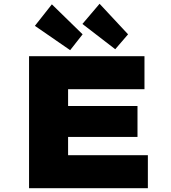

<svg xmlns="http://www.w3.org/2000/svg" viewBox="-20 -998 906 1018"><path d="M134 0V-700H746V-525H341V-175H764V0ZM243 -272V-436H709V-272ZM591 -737 417 -871 508 -978 659 -816ZM352 -732 165 -861 255 -975 418 -816Z"/></svg>

Font: Lexend Mega Black
Style: Regular
Weight: 900
Version: Version 1.007